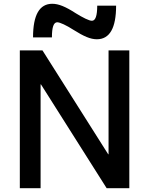

<svg xmlns="http://www.w3.org/2000/svg" viewBox="-20 -997 790 1017"><path d="M85 0V-730H205L553 -180H555V-730H665V0H545L197 -550H195V0ZM493 -789Q468 -789 439 -801Q410 -813 369 -839Q341 -857 317.5 -868Q294 -879 283 -879Q269 -879 262 -859.5Q255 -840 255 -799H155Q155 -977 257 -977Q282 -977 311.5 -965Q341 -953 381 -927Q410 -909 433 -898Q456 -887 467 -887Q481 -887 488 -907Q495 -927 495 -967H595Q595 -789 493 -789Z"/></svg>

Font: M PLUS 1 Thin Medium
Style: Regular
Weight: 500
Version: Version 1.001